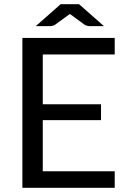

<svg xmlns="http://www.w3.org/2000/svg" viewBox="-20 -898 621 918"><path d="M528.5 -716.5V-637.5H184.5V-399.5H463V-323.5H184.5V-79H528.5V0H87V-716.5ZM477 -773H409.5Q403.5 -773 396.5 -774.8Q389.5 -776.5 385 -779.5L320 -827Q316 -829 314 -831Q310 -828 308 -827L243 -779.5Q238.5 -776.5 231.5 -774.8Q224.5 -773 218.5 -773H151L270 -878H358Z"/></svg>

Font: LatoHex
Style: Regular
Weight: 400
Designer: Lukasz Dziedzic
Foundry: tyPoland Lukasz Dziedzic
Version: Version 1.104; Western+Polish opensource